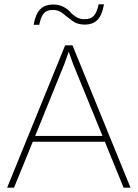

<svg xmlns="http://www.w3.org/2000/svg" viewBox="-20 -870 638 890"><path d="M13 0 282 -660H316L585 0H553L466 -213H132L45 0ZM136 -755Q144 -803 165.5 -826Q187 -849 227 -849Q253 -849 273.5 -838.5Q294 -828 305 -815Q316 -802 333 -791.5Q350 -781 371 -781Q401 -781 415.5 -797.5Q430 -814 437 -850H462Q454 -802 433 -779Q412 -756 372 -756Q339 -756 316 -773Q293 -790 272.5 -807Q252 -824 226 -824Q196 -824 182.5 -807.5Q169 -791 162 -755ZM143 -240H455L319 -573L299 -629H298L279 -575Z"/></svg>

Font: Human Sans ExtraLight
Style: Regular
Weight: 200
Designer: Tim Radville
Foundry: Continuum
Version: Version 1.000;FEAKit 1.0